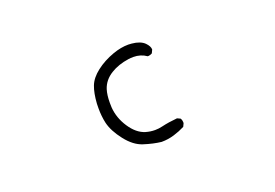

<svg xmlns="http://www.w3.org/2000/svg" viewBox="-68 -616 1136 793"><g transform="rotate(-20 500.0 -219.5)"><path d="M622.6 -379.4Q622.6 -393.6 606.9 -409.7Q588.9 -427.7 551.3 -431.2Q543.9 -432.1 536.6 -432.1Q503.9 -432.1 468.3 -419.4Q423.3 -403.3 390.1 -377.4Q357.4 -352.1 345.9 -322.5Q334.5 -293 331.5 -247.1Q331.1 -236.8 331.1 -226.1Q331.1 -191.9 337.9 -161.1Q347.2 -122.1 380.9 -79.1Q414.1 -36.6 452.6 -24.4Q493.7 -11.2 528.8 -7.3Q558.1 -7.3 585 -15.6Q610.8 -23.4 633.8 -35.2L640.1 -48.3Q640.6 -49.8 640.6 -53.2Q640.6 -56.6 639.4 -61.5Q638.2 -66.4 635.3 -70.8L621.6 -77.1Q583.5 -73.7 552.7 -66.4Q536.6 -62.5 520.5 -62.5Q500 -62.5 480 -68.4Q442.9 -79.6 414.8 -122.1Q386.7 -164.6 383.3 -211.9Q382.8 -222.7 382.8 -232.4Q382.8 -266.1 390.1 -289.6Q401.9 -326.2 437.5 -348.1Q471.2 -369.1 517.1 -375.5Q527.3 -377 538.1 -377Q570.8 -377 595.7 -359.4Q596.2 -359.4 599.4 -359.4Q602.5 -359.4 606.9 -360.8Q611.3 -362.3 615.7 -364.7Q622.6 -379.4 622.6 -379.4Z"/></g></svg>

Font: NaikaiFont
Style: ExtraLight
Weight: 200
Version: Version 1.89